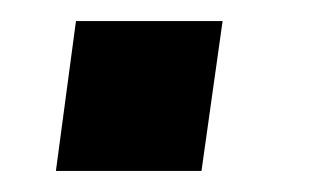

<svg xmlns="http://www.w3.org/2000/svg" viewBox="-20 -162 304 182"><path d="M33 0 52 -142H191L171 0Z"/></svg>

Font: Chivo SemiBold
Style: Italic
Weight: 600
Italic angle: -8.05°
Designer: Hector Gatti
Foundry: Omnibus-Type
Version: Version 2.002